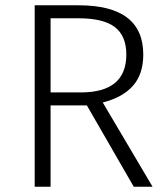

<svg xmlns="http://www.w3.org/2000/svg" viewBox="-20 -705 630 725"><path d="M308 -307H171V0H111V-685H277Q521 -685 521 -499Q521 -425 482 -381Q443 -337 368 -318L556 0H485ZM285 -356Q457 -356 457 -499Q457 -569 414 -602.5Q371 -636 275 -636H171V-356Z"/></svg>

Font: Fira Sans Light
Style: Regular
Weight: 300
Designer: bBox Type GmbH & Carrois Corporate GbR & Edenspiekermann AG
Foundry: bBox Type GmbH & Carrois Corporate GbR & Edenspiekermann AG
Version: Version 4.301